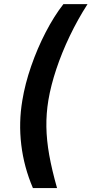

<svg xmlns="http://www.w3.org/2000/svg" viewBox="-20 -791 452 948"><path d="M90.3 -295.4Q103.5 -376.5 133.8 -464.1Q164.1 -551.8 205.6 -631.8Q247.1 -711.9 293 -770.5H412.1Q363.8 -695.3 324.5 -613.3Q285.2 -531.2 258.1 -450Q231 -368.7 218.8 -295.9Q208 -230.5 209 -164.8Q210 -99.1 223.1 -25.4Q236.3 48.3 261.7 137.7H142.6Q98.1 33.7 85 -76.4Q71.8 -186.5 90.3 -295.4Z"/></svg>

Font: Inter 17pt SemiBold
Style: Italic
Weight: 600
Italic angle: -9.3988°
Version: Version 4.001;git-66647c0bb